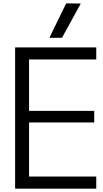

<svg xmlns="http://www.w3.org/2000/svg" viewBox="-20 -1123 612 1143"><path d="M70 0V-841H553V-769H153V-463H541V-394H153V-72H553V0ZM274 -898 374 -1103 461 -1102 349 -898Z"/></svg>

Font: Matangi Medium
Style: Regular
Weight: 500
Designer: Prashant Pant
Foundry: The Graphic Ant
Version: Version 3.002